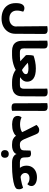

<svg xmlns="http://www.w3.org/2000/svg" viewBox="1341 -2058 926 3648"><g transform="rotate(90 1804.0 -234.0)"><path d="M621.9 -61Q621.9 11.6 586.7 70.6Q551.5 129.6 486.8 164.5Q422 199.5 331.6 199.5Q245.8 199.5 179.8 168.7Q113.8 137.9 76.4 77.3Q39.1 16.7 39.1 -72Q39.1 -157.2 65.2 -195.9Q91.3 -234.6 135 -234.6Q155.8 -234.6 172.7 -228.1Q189.6 -221.5 201.7 -212.2Q191.9 -177.8 186.4 -152Q180.9 -126.1 180.9 -91Q180.9 -26.3 220.6 12.5Q260.2 51.3 335.6 51.3Q371.7 51.3 398.6 40.9Q425.6 30.4 443.8 13.6Q462 -3.2 471.5 -22.7Q481 -42.3 482.5 -61.3L477 -668.8Q487.3 -670.8 506.8 -673.7Q526.3 -676.6 547.4 -676.6Q625.2 -676.6 625.2 -614.4Z M900.6 -614.4 898.9 -226.6Q898.9 -182.7 916.2 -165.9Q933.6 -149.2 966 -149.2H982.7V0.2L943 0Q888.8 -0.5 846.5 -19.9Q804.1 -39.4 780 -81.4Q756 -123.4 755 -190.1L752.5 -668.8Q762.8 -670.8 782.7 -673.7Q802.5 -676.6 823.6 -676.6Q861.1 -676.6 880.9 -660.8Q900.6 -645.1 900.6 -614.4ZM982.7 0.2V-148.9Q991.3 -135.3 995.8 -117Q1000.3 -98.6 1000.3 -74.7Q1000.3 -50.8 995.7 -31.6Q991 -12.4 982.7 0.2Z M967 0V-149.2H1050.2Q1086.6 -149.2 1124 -154.1Q1161.4 -159.1 1193 -170.6L1328.1 -83.6Q1298.3 -61.2 1249.1 -42.2Q1200 -23.1 1142.2 -11.5Q1084.5 0 1028 0ZM1354.7 -160.5 1277.3 -173.7Q1310.5 -186.4 1335.5 -199.4Q1360.6 -212.4 1374.7 -227.6Q1388.9 -242.8 1388.9 -262Q1388.9 -289.6 1359.4 -300.5Q1330 -311.4 1281.8 -311.4Q1250.6 -311.4 1223.1 -308.2Q1195.5 -305 1171.9 -300.1Q1192 -280.7 1221.9 -254.7Q1251.7 -228.8 1286.5 -203.8Q1321.2 -178.9 1354.7 -160.5ZM1422.1 -162.1Q1436.1 -157.6 1446.7 -154.9Q1457.2 -152.2 1472 -150.7Q1486.8 -149.2 1513.1 -149.2H1597.3V0H1536.1Q1485.8 0 1436.2 -11.3Q1386.6 -22.7 1344.2 -45.8Q1301.7 -68.9 1269.6 -104.4ZM1262.8 -79.2 1200.8 -115.2Q1150.8 -149.9 1110.4 -186.3Q1070.1 -222.7 1027.6 -264.4Q1026.6 -276.7 1026.3 -288.4Q1025.9 -300.1 1025.9 -307.1Q1025.9 -338.7 1028.6 -361.5Q1031.4 -384.3 1037.4 -408Q1082.3 -425.5 1148.8 -438.8Q1215.3 -452 1280.3 -452Q1408.8 -452 1470.6 -407.9Q1532.3 -363.8 1532.3 -286.7Q1532.3 -250.6 1517.3 -224.3Q1502.3 -197.9 1481.3 -180.1Q1460.3 -162.3 1441.2 -150.4ZM1597.3 0V-149.2Q1605.9 -135.6 1610.4 -117.2Q1614.9 -98.8 1614.9 -75Q1614.9 -51.1 1610.3 -31.8Q1605.6 -12.6 1597.3 0Z M1581 0V-149.2H1597.9Q1635.6 -149.2 1651 -168.7Q1666.3 -188.3 1666.3 -228.9L1663.8 -668.8Q1674.1 -670.8 1693.6 -673.7Q1713.1 -676.6 1734.2 -676.6Q1812 -676.6 1812 -614.4L1809.4 -190.1Q1809.4 -122.7 1782.8 -80.6Q1756.1 -38.4 1709.4 -19.2Q1662.8 0 1601.2 0Z M2021.7 9.3Q1982.2 9.3 1962.5 -4.5Q1942.7 -18.4 1942.7 -58.4L1939.5 -668.8Q1949.8 -670.8 1969.3 -673.7Q1988.8 -676.6 2009.9 -676.6Q2087.6 -676.6 2087.6 -614.4L2085.1 0Q2075.6 2.8 2059.1 6Q2042.6 9.3 2021.7 9.3Z M2722 0Q2663.6 0 2624.8 -18.4Q2586.1 -36.9 2565.9 -66.6Q2545.8 -96.3 2540.9 -128.9L2516.5 -137.2Q2491.3 -194.4 2462.8 -251.8Q2434.3 -309.2 2406.1 -363.2Q2378 -417.2 2353.4 -464.4Q2370 -483.5 2394.3 -499.8Q2418.5 -516 2448.2 -516Q2474.6 -516 2495.3 -504.5Q2516 -492.9 2531.9 -454.4L2624 -233.3Q2639 -198 2660.3 -173.6Q2681.6 -149.2 2724.7 -149.2H2738.1V0ZM2342.3 -0.8Q2315.6 -0.8 2286.7 -5.8Q2257.8 -10.8 2236.2 -20.3Q2207.4 -33.4 2194.9 -55.5Q2182.3 -77.6 2182.3 -106.8Q2182.3 -131.7 2191.4 -151.2Q2200.4 -170.7 2211 -180.8Q2237.2 -166.2 2273.6 -159Q2310 -151.7 2343.2 -152Q2380.8 -152.2 2414 -159.4Q2447.2 -166.6 2471 -179Q2494.8 -191.5 2503.4 -206.7L2586.2 -128.2Q2581 -96.9 2553 -67.5Q2525 -38 2472.9 -19.4Q2420.8 -0.8 2342.3 -0.8ZM2738.1 0V-149.2Q2746.6 -135.6 2751.2 -117.2Q2755.7 -98.8 2755.7 -75Q2755.7 -51.1 2751 -31.8Q2746.4 -12.6 2738.1 0Z M2722 0V-149.2H2745.6Q2782.6 -149.2 2809.4 -164.9Q2836.2 -180.7 2837.2 -227.7L2840.7 -349.7Q2853 -354 2867.6 -357.3Q2882.2 -360.7 2901.5 -360.7Q2927.4 -360.7 2947 -347.3Q2966.7 -333.8 2968.2 -299.8L2971.7 -226.5Q2974.2 -180.5 3000.7 -164.8Q3027.2 -149.2 3064 -149.2H3084.6V0H3062Q3026.8 0 2992.5 -10.4Q2958.2 -20.8 2933.3 -43.4Q2908.5 -66.1 2900.3 -102.9L2909.1 -103.7Q2905.3 -66.3 2880 -43.7Q2854.7 -21 2819.7 -10.5Q2784.6 0 2751.2 0ZM3084.6 0V-149.2Q3093.2 -135.6 3097.7 -117.2Q3102.2 -98.8 3102.2 -75Q3102.2 -51.1 3097.6 -31.8Q3092.9 -12.6 3084.6 0ZM2905.3 209.6Q2871.7 209.6 2851.6 189.4Q2831.5 169.1 2831.5 135.8Q2831.5 102.6 2851.8 82.3Q2872 62 2905.3 62Q2939 62 2958.7 82.3Q2978.4 102.6 2978.4 135.8Q2978.4 169.1 2958.7 189.4Q2939 209.6 2905.3 209.6Z M3276 -156.4Q3335.1 -159.7 3387.3 -168.3Q3439.4 -177 3480.6 -188.4Q3521.8 -199.8 3547.6 -209.6Q3558.2 -198.2 3567.2 -177.6Q3576.3 -157 3576.3 -133.9Q3576.3 -94.6 3558.9 -76.5Q3541.4 -58.4 3500.8 -43.9Q3473.7 -34.1 3433.1 -26.2Q3392.6 -18.3 3344.5 -12.1Q3296.5 -6 3246 -3Q3195.5 0 3147.7 0H3069V-149.2H3186.6ZM3235.4 -94.9Q3181.2 -125.3 3154.4 -171.1Q3127.6 -216.9 3127.6 -274Q3127.6 -335.2 3155.6 -379.7Q3183.7 -424.2 3233.7 -448.7Q3283.7 -473.2 3349.2 -473.2Q3423.4 -473.2 3469.1 -444.3Q3514.8 -415.4 3514.8 -369.6Q3514.8 -343 3503.4 -322.8Q3492 -302.7 3478.7 -290.2Q3456.2 -310.4 3428.7 -321Q3401.2 -331.6 3366.4 -331.6Q3319.1 -331.6 3292.5 -308.6Q3265.9 -285.7 3266.6 -247.8Q3267.4 -211.7 3294.3 -186.6Q3321.3 -161.4 3367.5 -158.7Z"/></g></svg>

Font: Baloo Bhaijaan 2
Style: Regular
Weight: 400
Designer: Sanskriti Dholi, Noopur Datye and Ek Type
Foundry: Ek Type
Version: Version 1.701